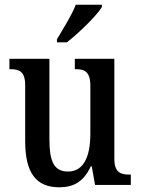

<svg xmlns="http://www.w3.org/2000/svg" viewBox="-20 -786 598 816"><path d="M222 -619V-606H264C316 -646 392 -721 413 -756V-766H302C285 -721 249 -665 222 -619ZM232 10C290 10 334 -11 366 -79H370L384 0H536V-44H531C495 -44 466 -51 466 -111V-536H298V-492H301C337 -492 364 -484 364 -421V-218C364 -121 336 -57 269 -57C207 -57 190 -104 190 -195V-536H20V-492H23C62 -492 87 -482 87 -424V-186C87 -49 135 10 232 10Z"/></svg>

Font: Noto Serif Ethiopic Condensed Medium
Style: Regular
Weight: 500
Width: 3
Designer: Monotype Design Team
Foundry: Monotype Imaging Inc.
Version: Version 2.102